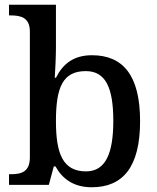

<svg xmlns="http://www.w3.org/2000/svg" viewBox="-20 -780 664 810"><path d="M367 10C499 10 571 -76 571 -269C571 -462 499 -547 368 -547C290 -547 245 -510 216 -452H211C213 -476 216 -546 216 -580V-760H18V-715H25C68 -715 106 -706 106 -647V-116C106 -54 69 -45 25 -45H18V0H186L207 -78H214C243 -26 290 10 367 10ZM343 -57C245 -57 216 -132 216 -269C216 -412 245 -480 342 -480C425 -480 458 -411 458 -270C458 -132 425 -57 343 -57Z"/></svg>

Font: Noto Serif Vithkuqi Medium
Style: Regular
Weight: 500
Version: Version 1.005